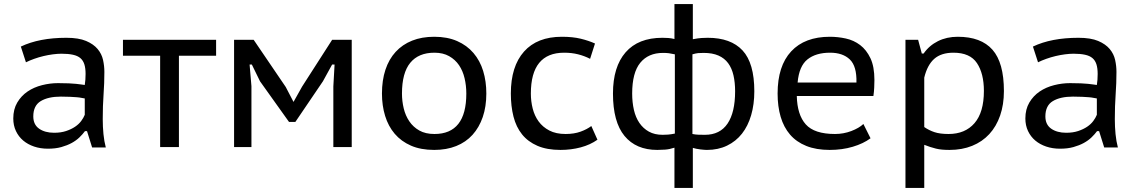

<svg xmlns="http://www.w3.org/2000/svg" viewBox="-20 -720 5577 940"><path d="M82 -492Q172 -535 305 -535Q365 -535 401.5 -519.5Q438 -504 458 -480Q478 -456 484.5 -426.5Q491 -397 491 -368Q491 -313 487 -257.5Q483 -202 483 -137Q483 -99 486.5 -63.5Q490 -28 498 2H431L406 -78H396Q385 -63 369 -47.5Q353 -32 331 -20Q309 -8 280.5 0Q252 8 215 8Q178 8 147 -2.5Q116 -13 93.5 -32Q71 -51 58 -78.5Q45 -106 45 -140Q45 -185 64.5 -218Q84 -251 115 -272Q146 -293 185.5 -303Q225 -313 264 -313Q295 -313 316.5 -312Q338 -311 352.5 -309.5Q367 -308 377 -306.5Q387 -305 395 -304Q397 -319 398 -330Q399 -341 399 -358Q399 -386 393 -405Q387 -424 373.5 -435.5Q360 -447 337 -452Q314 -457 281 -457Q262 -457 239 -454Q216 -451 193 -445.5Q170 -440 147.5 -432Q125 -424 107 -415ZM395 -238Q387 -239 378 -241Q369 -243 355.5 -244Q342 -245 323.5 -246Q305 -247 278 -247Q216 -247 179.5 -225Q143 -203 143 -150Q143 -110 171.5 -90Q200 -70 245 -70Q278 -70 303.5 -78.5Q329 -87 347.5 -99.5Q366 -112 377.5 -127.5Q389 -143 395 -158Z M1038 -447H856V0H764V-447H582V-525H1038Z M1612 -297 1618 -404H1606L1561 -322L1426 -123H1395L1253 -322L1213 -404H1202L1211 -298V0H1126V-525H1222L1379 -294L1417 -221L1459 -296L1606 -525H1702V0H1612Z M1850 -262Q1850 -327 1867 -378.5Q1884 -430 1917 -466Q1950 -502 1997.5 -521Q2045 -540 2106 -540Q2170 -540 2218 -519Q2266 -498 2298 -460.5Q2330 -423 2345.5 -372.5Q2361 -322 2361 -262Q2361 -198 2343.5 -147Q2326 -96 2293.5 -60Q2261 -24 2213.5 -5Q2166 14 2106 14Q2040 14 1992 -7Q1944 -28 1912.5 -65Q1881 -102 1865.5 -152.5Q1850 -203 1850 -262ZM1948 -262Q1948 -225 1956.5 -189.5Q1965 -154 1984 -126Q2003 -98 2033 -81Q2063 -64 2107 -64Q2263 -64 2263 -262Q2263 -301 2254.5 -337Q2246 -373 2227.5 -400.5Q2209 -428 2179 -445Q2149 -462 2107 -462Q2029 -462 1988.5 -412.5Q1948 -363 1948 -262Z M2905 -36Q2870 -11 2823 1.5Q2776 14 2724 14Q2658 14 2611.5 -6Q2565 -26 2536 -62Q2507 -98 2494 -149Q2481 -200 2481 -262Q2481 -395 2545.5 -467.5Q2610 -540 2731 -540Q2784 -540 2823 -530.5Q2862 -521 2893 -507L2869 -432Q2842 -446 2810.5 -454Q2779 -462 2742 -462Q2579 -462 2579 -262Q2579 -224 2588 -188.5Q2597 -153 2617 -125.5Q2637 -98 2669.5 -81Q2702 -64 2749 -64Q2791 -64 2822.5 -75.5Q2854 -87 2875 -103Z M3282 3Q3258 11 3236.5 12.5Q3215 14 3198 14Q3094 14 3037.5 -54.5Q2981 -123 2981 -262Q2981 -393 3043 -464Q3105 -535 3223 -535Q3237 -535 3251.5 -534Q3266 -533 3282 -529V-700H3372V-528Q3398 -533 3415 -534Q3432 -535 3445 -535Q3558 -535 3615.5 -473Q3673 -411 3673 -273Q3673 -209 3657.5 -156Q3642 -103 3612.5 -65.5Q3583 -28 3539.5 -7Q3496 14 3441 14Q3430 14 3409 11.5Q3388 9 3372 4V200H3282ZM3425 -461Q3409 -461 3398 -460Q3387 -459 3370 -454V-64Q3385 -61 3399.5 -60.5Q3414 -60 3431 -60Q3505 -60 3542 -115Q3579 -170 3579 -273Q3579 -316 3571 -351Q3563 -386 3545 -410.5Q3527 -435 3497.5 -448Q3468 -461 3425 -461ZM3224 -60Q3237 -60 3250.5 -61Q3264 -62 3284 -66V-454Q3266 -458 3254 -459.5Q3242 -461 3226 -461Q3154 -461 3114.5 -412.5Q3075 -364 3075 -262Q3075 -219 3083.5 -182Q3092 -145 3110.5 -118Q3129 -91 3157 -75.5Q3185 -60 3224 -60Z M4242 -43Q4207 -17 4155 -1.5Q4103 14 4042 14Q3976 14 3927.5 -5.5Q3879 -25 3848 -61Q3817 -97 3802 -148Q3787 -199 3787 -262Q3787 -397 3853.5 -468.5Q3920 -540 4043 -540Q4082 -540 4121 -531.5Q4160 -523 4191 -499.5Q4222 -476 4241.5 -435Q4261 -394 4261 -328Q4261 -312 4260 -291Q4259 -270 4256 -250H3881Q3883 -158 3925 -111Q3967 -64 4068 -64Q4110 -64 4148 -78.5Q4186 -93 4207 -113ZM4173 -316Q4175 -396 4140.5 -429Q4106 -462 4044 -462Q3974 -462 3933 -429Q3892 -396 3885 -316Z M4413 -525H4475L4493 -458H4502Q4529 -497 4572 -518.5Q4615 -540 4669 -540Q4783 -540 4839 -476.5Q4895 -413 4895 -274Q4895 -208 4876.5 -154.5Q4858 -101 4823.5 -63.5Q4789 -26 4739.5 -6Q4690 14 4629 14Q4609 14 4592.5 12.5Q4576 11 4562 7.5Q4548 4 4534 -0.5Q4520 -5 4505 -11V200H4413ZM4648 -462Q4588 -462 4554 -432Q4520 -402 4505 -340V-98Q4528 -82 4555 -73Q4582 -64 4624 -64Q4705 -64 4751 -117Q4797 -170 4797 -275Q4797 -360 4763 -411Q4729 -462 4648 -462Z M5037 -492Q5127 -535 5260 -535Q5320 -535 5356.5 -519.5Q5393 -504 5413 -480Q5433 -456 5439.5 -426.5Q5446 -397 5446 -368Q5446 -313 5442 -257.5Q5438 -202 5438 -137Q5438 -99 5441.5 -63.5Q5445 -28 5453 2H5386L5361 -78H5351Q5340 -63 5324 -47.5Q5308 -32 5286 -20Q5264 -8 5235.5 0Q5207 8 5170 8Q5133 8 5102 -2.5Q5071 -13 5048.5 -32Q5026 -51 5013 -78.5Q5000 -106 5000 -140Q5000 -185 5019.5 -218Q5039 -251 5070 -272Q5101 -293 5140.5 -303Q5180 -313 5219 -313Q5250 -313 5271.5 -312Q5293 -311 5307.5 -309.5Q5322 -308 5332 -306.5Q5342 -305 5350 -304Q5352 -319 5353 -330Q5354 -341 5354 -358Q5354 -386 5348 -405Q5342 -424 5328.5 -435.5Q5315 -447 5292 -452Q5269 -457 5236 -457Q5217 -457 5194 -454Q5171 -451 5148 -445.5Q5125 -440 5102.5 -432Q5080 -424 5062 -415ZM5350 -238Q5342 -239 5333 -241Q5324 -243 5310.5 -244Q5297 -245 5278.5 -246Q5260 -247 5233 -247Q5171 -247 5134.5 -225Q5098 -203 5098 -150Q5098 -110 5126.5 -90Q5155 -70 5200 -70Q5233 -70 5258.5 -78.5Q5284 -87 5302.5 -99.5Q5321 -112 5332.5 -127.5Q5344 -143 5350 -158Z"/></svg>

Font: PT Sans Caption
Style: Regular
Weight: 400
Designer: A.Korolkova, O.Umpeleva, V.Yefimov
Foundry: ParaType Ltd
Version: Version 2.004W OFL